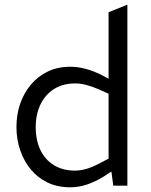

<svg xmlns="http://www.w3.org/2000/svg" viewBox="-20 -790 642 817"><path d="M279 7Q225 7 183 -13Q141 -33 111.5 -68.5Q82 -104 66 -150.5Q50 -197 50 -249Q50 -303 66 -349Q82 -395 112 -430.5Q142 -466 184 -486Q226 -506 279 -506Q311 -506 344.5 -497Q378 -488 410 -472L442 -455V-738L522 -770V0H462L454 -60L420 -38Q386 -17 350.5 -5Q315 7 279 7ZM132 -249Q132 -192 152.5 -150.5Q173 -109 210.5 -86.5Q248 -64 299 -64Q322 -64 346.5 -71Q371 -78 400 -93L442 -115V-391L400 -410Q372 -422 347.5 -428.5Q323 -435 300 -435Q248 -435 210.5 -411.5Q173 -388 152.5 -346Q132 -304 132 -249Z"/></svg>

Font: REM Medium Light
Style: Regular
Weight: 300
Version: Version 1.005;gftools[0.9.28]